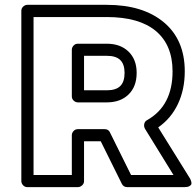

<svg xmlns="http://www.w3.org/2000/svg" viewBox="-20 -746 809 791"><path d="M67.9 0V-701.2Q67.9 -711.9 75.7 -719Q83.5 -726.1 92.8 -726.1H419.9Q568.8 -726.1 655 -654.1Q741.2 -582 741.2 -452.1Q741.2 -377 712.9 -317.4Q684.6 -257.8 631.8 -221.2L761.2 -13.2Q762.2 -11.7 763.7 -9Q765.1 -6.3 767.3 0.2Q769.5 6.8 768.6 11.7Q767.6 16.6 760.5 20.8Q753.4 24.9 740.2 24.9H503.9Q488.8 24.9 481.9 11.2L395 -164.1H326.2V0Q326.2 10.7 318.1 17.8Q310.1 24.9 300.8 24.9H92.8Q82 24.9 75 17.1Q67.9 9.3 67.9 0ZM118.2 -24.9H275.9V-189Q275.9 -198.2 283 -206.1Q290 -213.9 300.8 -213.9H411.1Q427.2 -213.9 433.1 -200.2L520 -24.9H694.8L577.1 -215.8Q571.8 -226.1 574.5 -236.3Q577.1 -246.6 585.9 -251Q690.9 -310.1 690.9 -452.1Q690.9 -560.5 622.1 -618.2Q553.2 -675.8 419.9 -675.8H118.2ZM275.9 -349.1V-541Q275.9 -550.3 283 -558.1Q290 -565.9 300.8 -565.9H419.9Q476.1 -565.9 509.5 -533.4Q543 -501 543 -445.8Q543 -389.2 509.5 -356.7Q476.1 -324.2 419.9 -324.2H300.8Q291.5 -324.2 283.7 -331.3Q275.9 -338.4 275.9 -349.1ZM326.2 -374H419.9Q457.5 -374 475.3 -391.4Q493.2 -408.7 493.2 -445.8Q493.2 -481.4 475.3 -498.8Q457.5 -516.1 419.9 -516.1H326.2Z"/></svg>

Font: Trueno ExtraBold Outline
Style: Regular
Weight: 800
Width: 6
Designer: Julieta Ulanovsky
Foundry: Julieta Ulanovsky
Version: Version 3.001b | FøM Fix